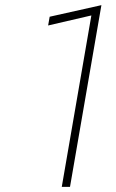

<svg xmlns="http://www.w3.org/2000/svg" viewBox="-20 -726 449 746"><path d="M167 -627 335 -666 220 0H252L374 -706L173 -661Z"/></svg>

Font: Jost* 200 Thin Italic
Style: Italic
Weight: 200
Italic angle: -10°
Version: Version 3.200; ttfautohint (v0.97) -l 8 -r 50 -G 200 -x 14 -